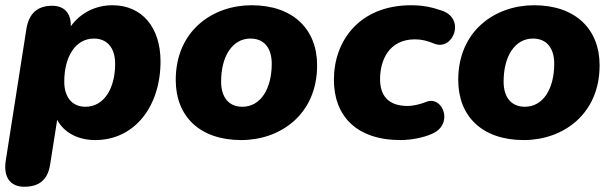

<svg xmlns="http://www.w3.org/2000/svg" viewBox="-26 -523 2336 732"><path d="M66 189C124 189 156 162 165 105L192 -66C219 -16 273 11 337 11C487 11 586 -117 586 -289C586 -420 514 -503 403 -503C338 -503 281 -474 244 -423C245 -472 220 -501 173 -501C117 -501 85 -472 75 -415L-4 89C-14 152 13 189 66 189ZM300 -116C250 -116 219 -151 219 -212C219 -307 262 -376 332 -376C382 -376 413 -341 413 -280C413 -185 370 -116 300 -116Z M894 11C1042 11 1183 -86 1183 -274C1183 -412 1091 -503 933 -503C785 -503 644 -406 644 -218C644 -80 735 11 894 11ZM898 -116C847 -116 817 -151 817 -212C817 -307 859 -376 929 -376C980 -376 1010 -341 1010 -280C1010 -185 968 -116 898 -116Z M1501 11C1540 11 1588 2 1619 -12C1706 -47 1663 -159 1600 -135C1573 -124 1546 -119 1528 -119C1453 -119 1423 -160 1423 -221C1423 -295 1458 -373 1556 -373C1580 -373 1603 -368 1631 -356C1702 -329 1751 -453 1657 -483C1622 -495 1588 -503 1542 -503C1343 -503 1247 -366 1247 -219C1247 -81 1333 11 1501 11Z M1971 11C2119 11 2260 -86 2260 -274C2260 -412 2168 -503 2010 -503C1862 -503 1721 -406 1721 -218C1721 -80 1812 11 1971 11ZM1975 -116C1924 -116 1894 -151 1894 -212C1894 -307 1936 -376 2006 -376C2057 -376 2087 -341 2087 -280C2087 -185 2045 -116 1975 -116Z"/></svg>

Font: SN Pro Heavy
Style: Italic
Weight: 800
Italic angle: -9°
Designer: Tobias Whetton
Foundry: Supernotes
Version: Version 1.001;Glyphs 3.2 (3249)